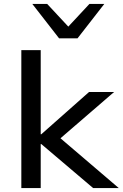

<svg xmlns="http://www.w3.org/2000/svg" viewBox="-20 -961 627 981"><path d="M89 0V-705H188V-275H191L435 -491H563L264 -233L265 -275L587 0H456L191 -225H188V0ZM282 -765 145 -941H221L329 -825L437 -941H513L376 -765Z"/></svg>

Font: Nunito Sans 10pt SemiExpanded Medium
Style: Regular
Weight: 500
Width: 6
Designer: Vernon Adams
Foundry: Vernon Adams
Version: Version 3.101;gftools[0.9.27]